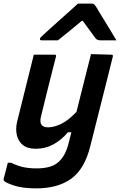

<svg xmlns="http://www.w3.org/2000/svg" viewBox="-38 -837 661 1057"><path d="M148 -536H262Q274 -536 270 -525Q248 -440 228.5 -361.5Q209 -283 188 -197Q172 -136 227 -136Q258 -136 297 -154Q336 -172 383 -221Q402 -299 421.5 -375Q441 -451 463 -539Q492 -539 519.5 -537.5Q547 -536 575 -536Q586 -536 583 -525Q561 -435 541 -357Q521 -279 501.5 -201Q482 -123 459 -32Q428 93 354.5 146.5Q281 200 161 200Q87 200 41 185Q-5 170 -16 159Q-19 154 -18 148Q-12 124 -6.5 104Q-1 84 5 59H23Q58 76 90 83Q122 90 164 90Q205 90 236 81Q267 72 288 51Q324 17 340 -50Q347 -79 355 -109H336Q300 -66 255.5 -42Q211 -18 159 -18Q113 -18 87.5 -39Q62 -60 54.5 -94Q47 -128 56 -166Q74 -236 90 -302.5Q106 -369 124 -439Q130 -463 136 -487Q142 -511 148 -536ZM391 -817H468Q476 -817 480.5 -813Q485 -809 494 -795Q499 -786 511.5 -765.5Q524 -745 540.5 -718Q557 -691 573.5 -664Q590 -637 603 -615H515Q497 -615 488 -626Q481 -636 463 -660Q445 -684 418 -722H412Q368 -686 337.5 -660.5Q307 -635 281 -615H191Q180 -615 182 -624Q183 -629 187.5 -633Q192 -637 208 -652Q223 -666 248 -688.5Q273 -711 301 -736Q329 -761 353.5 -783Q378 -805 391 -817Z"/></svg>

Font: Recursive Mn Lnr St SmB
Style: Italic
Weight: 600
Italic angle: -15°
Monospace: yes
Version: Version 1.079;hotconv 1.0.112;makeotfexe 2.5.65598; ttfautoh